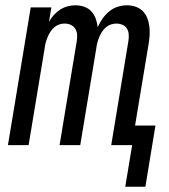

<svg xmlns="http://www.w3.org/2000/svg" viewBox="-20 -548 640 725"><path d="M453 157 479 0H400L465 -394Q467 -406 466 -418.5Q465 -431 459 -440.5Q453 -450 442 -454.5Q431 -459 419 -459Q409 -459 398.5 -455.5Q388 -452 379.5 -444.5Q371 -437 365 -427.5Q359 -418 355 -408.5Q351 -399 348 -388.5Q345 -378 344 -368L283 0H205L270 -394Q272 -406 271 -418.5Q270 -431 263.5 -440.5Q257 -450 246.5 -454.5Q236 -459 223 -459Q213 -459 203 -455.5Q193 -452 184.5 -444.5Q176 -437 170 -427.5Q164 -418 160 -408.5Q156 -399 153 -388.5Q150 -378 149 -368L88 0H10L96 -520H174L165 -466Q173 -480 183.5 -491.5Q194 -503 207 -511.5Q220 -520 235 -524Q250 -528 264 -528Q282 -528 298 -522.5Q314 -517 325 -505Q336 -493 341.5 -477.5Q347 -462 349 -445Q356 -462 367 -477.5Q378 -493 392.5 -505Q407 -517 424.5 -522.5Q442 -528 460 -528Q477 -528 492.5 -522.5Q508 -517 519 -506Q530 -495 536 -480Q542 -465 544 -448.5Q546 -432 545 -415Q544 -398 541 -381L490 -74H567L529 157Z"/></svg>

Font: Iosevka Extended
Style: Italic
Weight: 400
Width: 7
Italic angle: -9°
Monospace: yes
Designer: Belleve Invis
Foundry: Belleve Invis
Version: Version 32.5.0; ttfautohint (v1.8.4)